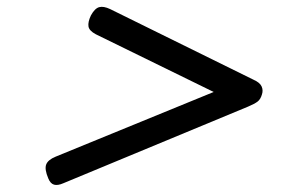

<svg xmlns="http://www.w3.org/2000/svg" viewBox="-20 -724 803 549"><path d="M161 -200Q145 -193 134.5 -196Q124 -199 118 -214Q107 -240 112 -253.5Q117 -267 139 -276L591 -461L254 -626Q235 -636 233 -648.5Q231 -661 240 -680Q251 -700 263.5 -703.5Q276 -707 295 -698L705 -496Q723 -488 728 -477Q733 -466 729 -454Q725 -440 716.5 -433.5Q708 -427 689 -419Z"/></svg>

Font: Playwrite RO
Style: Regular
Weight: 400
Designer: Veronika Burian, José Scaglione
Foundry: TypeTogether
Version: Version 1.002